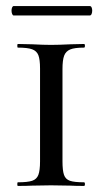

<svg xmlns="http://www.w3.org/2000/svg" viewBox="-20 -613 336 633"><path d="M257 -12Q260 -12 260 -6Q260 0 257 0Q228 0 212 -1L148 -2L86 -1Q69 0 39 0Q37 0 37 -6Q37 -12 39 -12Q71 -12 86 -17Q101 -22 106.5 -36.5Q112 -51 112 -81V-387Q112 -417 106.5 -431Q101 -445 86 -450.5Q71 -456 39 -456Q37 -456 37 -462Q37 -468 39 -468L86 -467Q124 -465 148 -465Q173 -465 213 -467L257 -468Q260 -468 260 -462Q260 -456 257 -456Q226 -456 211.5 -450Q197 -444 191.5 -429.5Q186 -415 186 -385V-81Q186 -51 191 -36.5Q196 -22 210.5 -17Q225 -12 257 -12ZM18 -578Q18 -584 20 -588.5Q22 -593 25 -593H276Q280 -593 282 -588.5Q284 -584 284 -578Q284 -572 282 -567Q280 -562 276 -562H25Q22 -562 20 -567Q18 -572 18 -578Z"/></svg>

Font: Cormorant Unicase Medium
Style: Regular
Weight: 500
Designer: Christian Thalmann (Catharsis Fonts)
Foundry: Catharsis Fonts
Version: Version 4.000